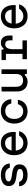

<svg xmlns="http://www.w3.org/2000/svg" viewBox="1914 -2570 672 4540"><g transform="rotate(-90 2250.0 -300.0)"><path d="M384 -88Q454 -88 489 -109Q524 -130 524 -172Q524 -198 495.5 -215Q467 -232 410 -240L324 -252Q218 -267 169 -308.5Q120 -350 120 -426Q120 -516 189 -566Q258 -616 382 -616Q506 -616 577.5 -560Q649 -504 654 -404H554Q539 -456 495 -484Q451 -512 380 -512Q306 -512 268 -491Q230 -470 230 -428Q230 -402 258.5 -385Q287 -368 344 -360L430 -348Q536 -333 585 -291.5Q634 -250 634 -174Q634 -84 567.5 -34Q501 16 382 16Q261 16 191 -36.5Q121 -89 116 -184H217Q232 -138 274.5 -113Q317 -88 384 -88Z M1335 -362 1298 -305Q1298 -406 1256 -461Q1214 -516 1138 -516Q1054 -516 1006 -459.5Q958 -403 958 -305Q958 -200 1006 -142Q1054 -84 1142 -84Q1197 -84 1240.5 -110Q1284 -136 1314 -184H1418Q1395 -94 1319.5 -39Q1244 16 1142 16Q1052 16 986 -22.5Q920 -61 885 -133.5Q850 -206 850 -305Q850 -398 886 -468.5Q922 -539 987 -577.5Q1052 -616 1138 -616Q1218 -616 1277.5 -579Q1337 -542 1368.5 -472Q1400 -402 1400 -307Q1400 -292 1398 -264H935V-362Z M1598 -297Q1598 -392 1635.5 -464Q1673 -536 1741 -576Q1809 -616 1899 -616Q1979 -616 2040 -585Q2101 -554 2136 -498Q2171 -442 2174 -368H2073Q2059 -435 2012 -473.5Q1965 -512 1895 -512Q1807 -512 1757.5 -454.5Q1708 -397 1708 -297Q1708 -200 1756.5 -144Q1805 -88 1889 -88Q1950 -88 1994.5 -121.5Q2039 -155 2057 -214H2158Q2152 -146 2116 -94Q2080 -42 2020.5 -13Q1961 16 1889 16Q1802 16 1736 -23Q1670 -62 1634 -133Q1598 -204 1598 -297Z M2880 0H2770V-48H2740Q2715 -18 2675 -1Q2635 16 2589 16Q2520 16 2467.5 -14Q2415 -44 2386.5 -98.5Q2358 -153 2358 -224V-600H2468V-254Q2468 -175 2507 -132.5Q2546 -90 2619 -90Q2692 -90 2731 -132.5Q2770 -175 2770 -254V-600H2880Z M3348 -600V-554H3378Q3397 -584 3431 -600Q3465 -616 3508 -616Q3588 -616 3634 -563.5Q3680 -511 3680 -420V-340H3566V-404Q3566 -457 3542 -484.5Q3518 -512 3472 -512Q3414 -512 3385 -463.5Q3356 -415 3356 -320V-104H3564V0H3120V-104H3246V-496H3100V-600Z M4335 -362 4298 -305Q4298 -406 4256 -461Q4214 -516 4138 -516Q4054 -516 4006 -459.5Q3958 -403 3958 -305Q3958 -200 4006 -142Q4054 -84 4142 -84Q4197 -84 4240.5 -110Q4284 -136 4314 -184H4418Q4395 -94 4319.5 -39Q4244 16 4142 16Q4052 16 3986 -22.5Q3920 -61 3885 -133.5Q3850 -206 3850 -305Q3850 -398 3886 -468.5Q3922 -539 3987 -577.5Q4052 -616 4138 -616Q4218 -616 4277.5 -579Q4337 -542 4368.5 -472Q4400 -402 4400 -307Q4400 -292 4398 -264H3935V-362Z"/></g></svg>

Font: Martian Mono VF sWd Rg
Style: Regular
Weight: 400
Width: 6
Monospace: yes
Designer: Roman Shamin
Foundry: Evil Martians
Version: Version 1.100